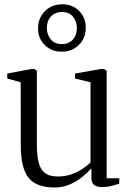

<svg xmlns="http://www.w3.org/2000/svg" viewBox="-20 -842 589 873"><path d="M443 8.5Q421 8.5 408.2 -0.8Q395.5 -10 395.5 -33V-76.5Q379 -58 354.2 -37.8Q329.5 -17.5 298 -3.5Q266.5 10.5 228.5 10.5Q144.5 10.5 109.5 -34.2Q74.5 -79 74.5 -179.5L74 -468L13 -485V-507.5L123.5 -528.5H136L147.5 -520.5V-186Q147.5 -138.5 155 -106Q162.5 -73.5 183.2 -56.5Q204 -39.5 243 -39.5Q275.5 -39.5 303.2 -49Q331 -58.5 353.2 -73Q375.5 -87.5 391.5 -103V-468L321 -485V-507.5L439.5 -528.5H451.5L465 -520.5V-31.5H522.5L522 -6.5Q506 -2 487 3.2Q468 8.5 443 8.5ZM260 -607Q213.5 -607 183.2 -637.5Q153 -668 153 -712Q153 -760 184 -791.2Q215 -822.5 263.5 -822.5Q310 -822.5 340 -792Q370 -761.5 370 -716.5Q370 -669 339.2 -638Q308.5 -607 260 -607ZM261.5 -641.5Q292 -641.5 310.8 -661.8Q329.5 -682 329.5 -714.5Q329.5 -744.5 312 -766Q294.5 -787.5 261.5 -787.5Q231 -787.5 212 -767.2Q193 -747 193 -714.5Q193 -684.5 210.8 -663Q228.5 -641.5 261.5 -641.5Z"/></svg>

Font: Merriweather 96pt Light
Style: Regular
Weight: 300
Version: Version 2.100